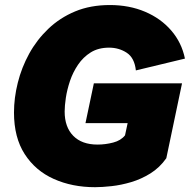

<svg xmlns="http://www.w3.org/2000/svg" viewBox="-20 -737 762 770"><path d="M361.3 13.7Q269.5 13.7 195.8 -19.3Q122.1 -52.2 79.1 -118.9Q36.1 -185.5 36.1 -285.6Q36.1 -344.2 51.3 -405Q66.4 -465.8 96.9 -521.5Q127.4 -577.1 173.6 -621.3Q219.7 -665.5 281.2 -691.2Q342.8 -716.8 420.4 -716.8Q498.5 -716.8 561.8 -689.9Q625 -663.1 666.7 -614.7Q708.5 -566.4 721.7 -502L524.9 -454.6Q519.5 -504.9 488.3 -525.4Q457 -545.9 417.5 -545.9Q374.5 -545.9 344 -526.9Q313.5 -507.8 293 -477.5Q272.5 -447.3 260.7 -412.4Q249 -377.4 244.1 -345Q239.3 -312.5 239.3 -289.6Q239.3 -227.5 273.7 -192.4Q308.1 -157.2 371.1 -157.2Q402.8 -157.2 433.8 -165.3Q464.8 -173.3 481.4 -194.3L502 -290.5L568.4 -243.2H322.8L356.4 -402.8H710L647 -102.5Q620.6 -64.9 583.5 -41.7Q546.4 -18.6 505.9 -6.6Q465.3 5.4 427.5 9.5Q389.6 13.7 361.3 13.7Z"/></svg>

Font: Schibsted Grotesk Black
Style: Italic
Weight: 900
Italic angle: -12°
Designer: Bakken & Baeck AS, Henrik Kongsvoll
Foundry: Schibsted ASA
Version: Version 1.100;gftools[0.9.25]